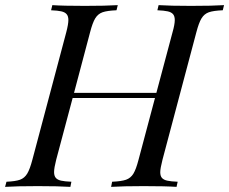

<svg xmlns="http://www.w3.org/2000/svg" viewBox="-53 -728 893 748"><path d="M819.8 -708 814.9 -688Q778.3 -686.5 760.5 -680.2Q742.7 -673.8 732.2 -656.7Q721.7 -639.6 711.9 -602.1L580.1 -106Q571.3 -71.8 571.3 -57.1Q571.3 -42.5 577.9 -34.9Q584.5 -27.3 598.6 -24.2Q612.8 -21 639.2 -20L634.8 0Q592.8 -2.9 506.8 -2.9Q426.8 -2.9 379.9 0L383.8 -20Q419.9 -21.5 438 -27.8Q456.1 -34.2 466.6 -51.3Q477.1 -68.4 486.8 -106L550.8 -346.2H230L166 -106Q157.7 -73.7 157.7 -57.6Q157.7 -43 164.3 -35.2Q170.9 -27.3 185.1 -24.2Q199.2 -21 225.1 -20L221.2 0Q174.3 -2.9 94.2 -2.9Q10.7 -2.9 -33.2 0L-27.8 -20Q7.3 -21.5 24.9 -27.8Q42.5 -34.2 53 -51.5Q63.5 -68.8 73.2 -106L205.1 -602.1Q213.4 -633.8 213.4 -649.9Q213.4 -665 206.5 -672.9Q199.7 -680.7 185.8 -683.8Q171.9 -687 146 -688L150.9 -708Q191.9 -705.1 277.8 -705.1Q357.9 -705.1 405.8 -708L400.9 -688Q364.3 -686.5 346.4 -680.2Q328.6 -673.8 318.1 -656.7Q307.6 -639.6 297.9 -602.1L235.4 -366.2H556.2L619.1 -602.1Q627.9 -632.8 627.9 -649.9Q627.9 -665 621.1 -672.9Q614.3 -680.7 600.1 -683.8Q585.9 -687 560.1 -688L564.9 -708Q610.4 -705.1 690.9 -705.1Q776.4 -705.1 819.8 -708Z"/></svg>

Font: TypoPRO Playfair Display SC
Style: Italic
Weight: 400
Italic angle: -14°
Designer: Claus Eggers Sørensen
Foundry: Claus Eggers Sørensen
Version: Version 1.004;PS 001.004;hotconv 1.0.70;makeotf.lib2.5.58329